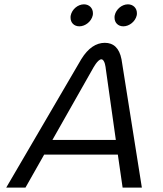

<svg xmlns="http://www.w3.org/2000/svg" viewBox="-20 -853 740 873"><path d="M601.7 -783.3C602.5 -786.7 602.5 -790 602.5 -793.3C602.5 -815.8 585.8 -833.3 561.7 -833.3C534.2 -833.3 507.5 -810.8 501.7 -783.3C500.8 -780 500.8 -776.7 500.8 -772.5C500.8 -750 516.7 -733.3 540.8 -733.3C568.3 -733.3 595.8 -755.8 601.7 -783.3ZM401.7 -783.3C402.5 -786.7 402.5 -790 402.5 -793.3C402.5 -815.8 385.8 -833.3 361.7 -833.3C334.2 -833.3 307.5 -810.8 301.7 -783.3C300.8 -780 300.8 -776.7 300.8 -772.5C300.8 -750 316.7 -733.3 340.8 -733.3C368.3 -733.3 395.8 -755.8 401.7 -783.3ZM218.3 -216.7 402.5 -541.7C402.5 -541.7 424.2 -583.3 440.8 -583.3C457.5 -583.3 460.8 -541.7 460.8 -541.7L506.7 -216.7ZM456.7 -658.3C417.5 -658.3 380.8 -635 349.2 -583.3L8.3 0H95.8L180.8 -150H515.8L537.5 0H625L532.5 -583.3C522.5 -635 495.8 -658.3 456.7 -658.3Z"/></svg>

Font: BoonHome
Style: Book Oblique
Weight: 400
Italic angle: -12°
Designer: Sungsit Sawaiwan
Foundry: Sungsit Sawaiwan
Version: Version 0.2